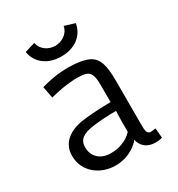

<svg xmlns="http://www.w3.org/2000/svg" viewBox="-185 -897 953 1027"><g transform="rotate(-30 292.0 -383.0)"><path d="M52.7 -151.4C52.7 -50.8 139.6 11.2 232.4 9.8C315.9 8.8 369.1 -38.6 383.8 -60.1C392.1 -21.5 421.4 9.8 474.1 9.8C491.2 9.8 504.4 8.8 518.1 4.4L512.7 -56.2C487.8 -51.8 474.1 -49.8 465.3 -60.1C456.1 -70.3 457 -93.8 457 -126.5V-389.2C456.1 -478 442.9 -526.4 396.5 -550.3C366.7 -564.9 318.8 -571.8 271.5 -571.8C205.6 -571.8 149.9 -560.5 103.5 -546.9L117.2 -474.6C158.2 -486.3 215.3 -497.1 265.1 -499.5C301.3 -500.5 335 -499.5 352.1 -486.3C375 -467.8 375 -431.6 375 -386.2V-298.3C320.3 -297.4 272.9 -295.4 222.2 -290C135.3 -282.7 52.7 -245.1 52.7 -151.4ZM136.2 -155.3C136.2 -205.6 168.9 -225.1 234.9 -233.9C283.2 -240.7 331.5 -242.7 377 -242.7C377 -242.7 375 -219.2 375 -178.7V-114.3C341.8 -76.7 287.6 -58.6 237.8 -60.1C178.7 -60.1 136.2 -98.1 136.2 -155.3ZM270.5 -640.6C351.6 -640.6 413.1 -683.6 425.3 -756.8L361.3 -776.4C353 -729 307.6 -706.1 270.5 -706.1C232.9 -706.1 188 -729 180.2 -776.4L115.7 -756.8C128.4 -683.6 189 -640.6 270.5 -640.6Z"/></g></svg>

Font: Duru Sans
Style: Regular
Weight: 400
Designer: Onur Yazıcıgil
Foundry: Onur Yazıcıgil
Version: Version 1.002